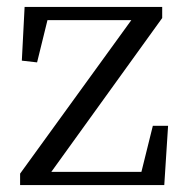

<svg xmlns="http://www.w3.org/2000/svg" viewBox="-20 -534 536 554"><path d="M421 -171H465L454 0H38V-33L359 -476H117L87 -354L43 -359L51 -514H448V-482L128 -38H388Z"/></svg>

Font: Shippori Mincho TTF
Style: Regular
Weight: 400
Version: Version 2.100